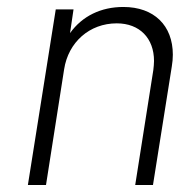

<svg xmlns="http://www.w3.org/2000/svg" viewBox="-20 -531 558 551"><path d="M334 -511C270 -511 216 -485 181 -436L191 -504H140L60 0H112L164 -332C176 -410 237 -464 315 -464C381 -464 422 -421 422 -356C422 -348 421 -339 420 -330L368 0H419L473 -340C475 -352 476 -363 476 -374C476 -458 422 -511 334 -511Z"/></svg>

Font: Arthouse Owned Light
Style: Italic
Weight: 300
Italic angle: -10°
Designer: Jeremy Tribby
Foundry: Tribby Type
Version: Version 1.000;PS 001.000;hotconv 1.0.88;makeotf.lib2.5.64775